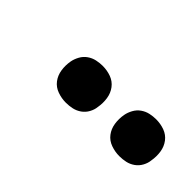

<svg xmlns="http://www.w3.org/2000/svg" viewBox="-4 -934 508 508"><g transform="rotate(45 250.0 -680.0)"><path d="M406 -611Q390 -611 374.5 -616.5Q359 -622 349.5 -634.5Q340 -647 337.5 -663.5Q335 -680 338 -697Q340 -708 346 -719Q352 -730 362 -737Q372 -744 383.5 -746.5Q395 -749 406 -749Q423 -749 438 -743.5Q453 -738 462.5 -725.5Q472 -713 474.5 -696.5Q477 -680 474 -663Q473 -652 467 -641Q461 -630 451 -623Q441 -616 429.5 -613.5Q418 -611 406 -611ZM206 -611Q190 -611 174.5 -616.5Q159 -622 149.5 -634.5Q140 -647 137.5 -663.5Q135 -680 138 -697Q140 -708 146 -719Q152 -730 162 -737Q172 -744 183.5 -746.5Q195 -749 206 -749Q223 -749 238 -743.5Q253 -738 262.5 -725.5Q272 -713 274.5 -696.5Q277 -680 274 -663Q273 -652 267 -641Q261 -630 251 -623Q241 -616 229.5 -613.5Q218 -611 206 -611Z"/></g></svg>

Font: Iosevka Slab Medium
Style: Italic
Weight: 500
Italic angle: -9°
Monospace: yes
Designer: Belleve Invis
Foundry: Belleve Invis
Version: Version 11.1.0; ttfautohint (v1.8.3)